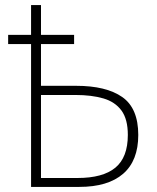

<svg xmlns="http://www.w3.org/2000/svg" viewBox="-20 -734 617 754"><path d="M141 -714V-597H271V-561H141V-397H279Q397 -397 460 -353Q523 -309 523 -204Q523 -103 463.5 -51.5Q404 0 291 0H102V-561H12V-597H102V-714ZM276 -361H141V-35H284Q384 -35 433 -75.5Q482 -116 482 -204Q482 -266 457 -300Q432 -334 386 -347.5Q340 -361 276 -361Z"/></svg>

Font: Noto Sans ExtraLight
Style: Regular
Weight: 200
Designer: Monotype Design Team
Foundry: Monotype Imaging Inc.
Version: Version 2.007